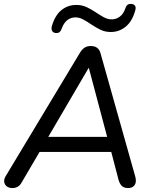

<svg xmlns="http://www.w3.org/2000/svg" viewBox="-20 -945 773 972"><path d="M43 7Q26 7 15 -1Q4 -9 1.5 -22.5Q-1 -36 8 -52L386 -680Q397 -697 409.5 -704.5Q422 -712 440 -712Q459 -712 471.5 -703Q484 -694 489 -675L664 -54Q670 -33 666.5 -19.5Q663 -6 653 0.5Q643 7 628 7Q608 7 597 -3.5Q586 -14 580 -35L538 -196L571 -176H148L191 -194L90 -22Q82 -7 70 0Q58 7 43 7ZM428 -600 215 -236 193 -252H551L527 -235L430 -600ZM262 -778Q250 -779 244.5 -787.5Q239 -796 242 -811Q258 -867 290.5 -893.5Q323 -920 367 -920Q395 -920 418.5 -909Q442 -898 463.5 -883.5Q485 -869 505 -858Q525 -847 545 -847Q569 -847 587.5 -861.5Q606 -876 615 -904Q619 -916 626 -921Q633 -926 645 -925Q658 -924 663.5 -916Q669 -908 665 -893Q650 -838 617 -810.5Q584 -783 540 -783Q512 -783 488.5 -794.5Q465 -806 443.5 -820.5Q422 -835 402 -846Q382 -857 362 -857Q338 -857 320 -842.5Q302 -828 292 -799Q288 -788 281.5 -782.5Q275 -777 262 -778Z"/></svg>

Font: Nunito Medium
Style: Italic
Weight: 500
Designer: Vernon Adams
Foundry: Vernon Adams
Version: Version 3.601